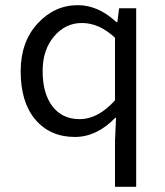

<svg xmlns="http://www.w3.org/2000/svg" viewBox="-20 -518 640 743"><path d="M425 205V28L429 -62H426Q354 12 270 12Q174 12 117 -55Q60 -122 60 -242Q60 -356 125.5 -427Q191 -498 281 -498Q360 -498 431 -432H434L441 -486H507V205ZM288 -57Q360 -57 425 -130V-372Q364 -429 297 -429Q233 -429 189 -377Q145 -325 145 -243Q145 -156 183 -106.5Q221 -57 288 -57Z"/></svg>

Font: TypoPRO Source Code Pro
Style: Regular
Weight: 400
Monospace: yes
Designer: Paul D. Hunt, Teo Tuominen
Foundry: Adobe Systems Incorporated
Version: Version 2.010;PS 1.0;hotconv 1.0.84;makeotf.lib2.5.63406